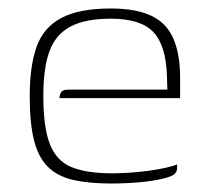

<svg xmlns="http://www.w3.org/2000/svg" viewBox="-20 -425 482 452"><path d="M241 7Q189 7 152 -1.5Q115 -10 92.5 -32.5Q70 -55 60 -95Q50 -135 50 -199Q50 -269 66 -314.5Q82 -360 124 -382.5Q166 -405 241 -405Q300 -405 336 -388Q372 -371 388 -334.5Q404 -298 404 -242V-194H120Q120 -202 124 -208Q128 -214 140 -214H374L373 -246Q371 -317 341.5 -349Q312 -381 241 -381Q181 -381 146 -362.5Q111 -344 96.5 -304.5Q82 -265 82 -199Q82 -125 97.5 -85.5Q113 -46 148.5 -31.5Q184 -17 244 -17Q263 -17 285.5 -18.5Q308 -20 330 -23Q352 -26 370 -30Q388 -34 397 -38V-29Q397 -22 391.5 -16Q386 -10 366 -5Q342 1 309.5 4Q277 7 241 7Z"/></svg>

Font: Genos Thin ExtraLight
Style: Regular
Weight: 250
Version: Version 1.010